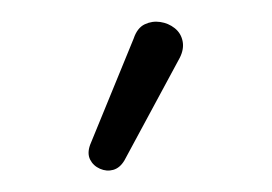

<svg xmlns="http://www.w3.org/2000/svg" viewBox="-31 -805 423 299"><g transform="rotate(-5 180.5 -655.5)"><path d="M154 -557Q146 -546 135.5 -544Q125 -542 115 -547.5Q105 -553 101 -563Q97 -573 103 -586L185 -745Q192 -761 204 -765.5Q216 -770 228.5 -767Q241 -764 250 -755.5Q259 -747 260.5 -734.5Q262 -722 254 -709Z"/></g></svg>

Font: Nunito Medium
Style: Regular
Weight: 500
Designer: Vernon Adams
Foundry: Vernon Adams
Version: Version 3.601